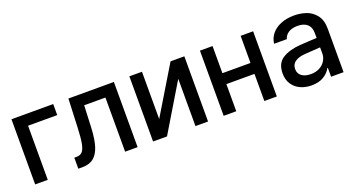

<svg xmlns="http://www.w3.org/2000/svg" viewBox="-40 -997 2715 1468"><g transform="rotate(-20 1317.5 -262.5)"><path d="M403.3 -440.4H166V0H63.5V-530.3H403.3Z M414.6 -89.8H433.1Q463.4 -89.8 480 -107.7Q496.6 -125.5 505.1 -169.2Q513.7 -212.9 517.1 -295.9L526.9 -530.3H897V0H795.4V-440.4H622.6L614.7 -260.7Q610.4 -169.9 592.8 -113.3Q575.2 -56.6 540.3 -28.3Q505.4 0 447.8 0H414.6Z M1357.9 -530.3H1470.2V0H1367.7V-384.8L1136.2 0H1022.9V-530.3H1125.5V-145.5Z M1699.7 -309.6H1928.2V-530.3H2029.8V0H1928.2V-220.7H1699.7V0H1597.2V-530.3H1699.7Z M2329.6 -308.6Q2362.8 -311 2402.1 -313.2Q2441.4 -315.4 2468.8 -316.4L2468.3 -358.4Q2468.3 -403.8 2440.9 -428.5Q2413.6 -453.1 2360.8 -453.1Q2316.4 -453.1 2288.1 -434.8Q2259.8 -416.5 2251.5 -385.7H2147.9Q2152.8 -429.7 2180.7 -464.1Q2208.5 -498.5 2256.1 -517.8Q2303.7 -537.1 2364.7 -537.1Q2415 -537.1 2461.7 -521.5Q2508.3 -505.9 2540.5 -464.8Q2572.8 -423.8 2572.8 -352.5V0H2471.2V-72.3H2467.3Q2449.2 -37.1 2409.9 -12.7Q2370.6 11.7 2310.1 11.7Q2259.3 11.7 2218.8 -7.3Q2178.2 -26.4 2154.8 -62.7Q2131.3 -99.1 2131.3 -149.4Q2131.3 -231.9 2187 -267.1Q2242.7 -302.2 2329.6 -308.6ZM2333.5 -71.3Q2374.5 -71.3 2405.3 -87.6Q2436 -104 2452.6 -131.6Q2469.2 -159.2 2469.2 -191.4L2468.8 -239.7L2344.2 -231.4Q2291 -227.5 2262 -207.3Q2232.9 -187 2232.9 -148.4Q2232.9 -111.3 2260.5 -91.3Q2288.1 -71.3 2333.5 -71.3Z"/></g></svg>

Font: WEMIX Pretendard Medium
Style: Regular
Weight: 500
Designer: Base glyphs from Inter by Rasmus Andersson; Hangeul glyphs from Noto Sans CJK(Source Han Sans) by Jang Soo-young and Kan
Foundry: Kil Hyung-jin
Version: Version 1.000